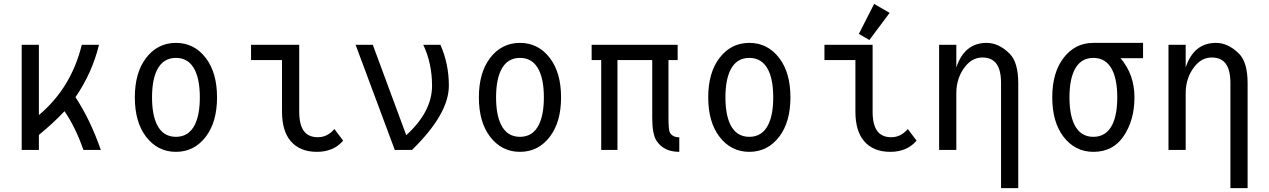

<svg xmlns="http://www.w3.org/2000/svg" viewBox="-20 -766 6485 981"><path d="M90.8 0V-537.1H178.7V-178.2Q343.8 -316.4 397.9 -537.1H485.8Q451.2 -394.5 365.7 -269.5Q442.4 -152.3 495.1 0H406.2Q366.2 -115.2 309.6 -197.8Q253.4 -137.7 178.7 -76.7V0Z M976.1 -129.9Q1001 -181.2 1001 -268.6Q1001 -356 976.1 -407.2Q945.3 -470.2 878.9 -470.2Q812.5 -470.2 781.7 -407.2Q756.8 -356 756.8 -268.6Q756.8 -181.2 781.7 -129.9Q812.5 -66.9 878.9 -66.9Q945.3 -66.9 976.1 -129.9ZM725.6 -68.4Q668.9 -143.1 668.9 -268.6Q668.9 -394 725.6 -468.8Q784.7 -546.9 878.9 -546.9Q973.1 -546.9 1032.2 -468.8Q1088.9 -394 1088.9 -268.6Q1088.9 -143.1 1032.2 -68.4Q973.1 9.8 878.9 9.8Q784.7 9.8 725.6 -68.4Z M1733.4 -47.4Q1684.6 9.8 1599.1 9.8Q1512.2 9.8 1465.3 -44.9Q1420.9 -96.7 1420.9 -195.8V-459H1262.7V-537.1H1508.8V-195.8Q1508.8 -127.4 1533.7 -95.2Q1557.1 -64.9 1604 -64.9Q1653.3 -64.9 1688.5 -106.9Z M1997.1 0 1796.9 -537.1H1884.8L2055.7 -75.2Q2187.5 -195.3 2187.5 -328.1Q2187.5 -442.4 2142.6 -537.1H2230.5Q2273.4 -439 2273.4 -328.1Q2273.4 -183.6 2085 0Z M2733.9 -129.9Q2758.8 -181.2 2758.8 -268.6Q2758.8 -356 2733.9 -407.2Q2703.1 -470.2 2636.7 -470.2Q2570.3 -470.2 2539.6 -407.2Q2514.6 -356 2514.6 -268.6Q2514.6 -181.2 2539.6 -129.9Q2570.3 -66.9 2636.7 -66.9Q2703.1 -66.9 2733.9 -129.9ZM2483.4 -68.4Q2426.8 -143.1 2426.8 -268.6Q2426.8 -394 2483.4 -468.8Q2542.5 -546.9 2636.7 -546.9Q2731 -546.9 2790 -468.8Q2846.7 -394 2846.7 -268.6Q2846.7 -143.1 2790 -68.4Q2731 9.8 2636.7 9.8Q2542.5 9.8 2483.4 -68.4Z M3051.8 0V-459H3002.9V-537.1H3442.4V-459H3395.5V-163.1Q3395.5 -100.1 3403.3 -87.4Q3417.5 -64.5 3450.7 -64.5V9.8Q3372.1 9.8 3335 -45.9Q3312.5 -79.6 3312.5 -163.1V-459H3134.8V0Z M3905.8 -129.9Q3930.7 -181.2 3930.7 -268.6Q3930.7 -356 3905.8 -407.2Q3875 -470.2 3808.6 -470.2Q3742.2 -470.2 3711.4 -407.2Q3686.5 -356 3686.5 -268.6Q3686.5 -181.2 3711.4 -129.9Q3742.2 -66.9 3808.6 -66.9Q3875 -66.9 3905.8 -129.9ZM3655.3 -68.4Q3598.6 -143.1 3598.6 -268.6Q3598.6 -394 3655.3 -468.8Q3714.4 -546.9 3808.6 -546.9Q3902.8 -546.9 3961.9 -468.8Q4018.6 -394 4018.6 -268.6Q4018.6 -143.1 3961.9 -68.4Q3902.8 9.8 3808.6 9.8Q3714.4 9.8 3655.3 -68.4Z M4663.1 -47.4Q4614.3 9.8 4528.8 9.8Q4441.9 9.8 4395 -44.9Q4350.6 -96.7 4350.6 -195.8V-459H4192.4V-537.1H4438.5V-195.8Q4438.5 -127.4 4463.4 -95.2Q4486.8 -64.9 4533.7 -64.9Q4583 -64.9 4618.2 -106.9ZM4446.3 -746.1 4525.4 -700.2 4421.9 -561.5 4368.2 -592.8Z M4778.3 0V-537.1H4866.2V-421.4Q4907.7 -546.9 5021 -546.9Q5083 -546.9 5138.2 -492.2Q5182.6 -448.2 5182.6 -341.3V195.3H5094.7V-341.3Q5094.7 -410.2 5069.8 -441.9Q5046.4 -472.2 4999.5 -472.2Q4950.2 -472.2 4915 -430.2Q4866.2 -372.1 4866.2 -289.1V0Z M5566.4 9.8Q5472.2 9.8 5413.1 -68.4Q5356.4 -143.1 5356.4 -268.6Q5356.4 -394 5413.1 -468.8Q5472.2 -546.9 5566.4 -546.9H5820.3V-468.8H5705.1Q5776.4 -385.3 5776.4 -268.6Q5776.4 -150.9 5719.7 -68.4Q5666 9.8 5566.4 9.8ZM5663.6 -129.9Q5688.5 -181.2 5688.5 -268.6Q5688.5 -356 5663.6 -407.2Q5632.8 -470.2 5566.4 -470.2Q5500 -470.2 5469.2 -407.2Q5444.3 -356 5444.3 -268.6Q5444.3 -181.2 5469.2 -129.9Q5500 -66.9 5566.4 -66.9Q5632.8 -66.9 5663.6 -129.9Z M5950.2 0V-537.1H6038.1V-421.4Q6079.6 -546.9 6192.9 -546.9Q6254.9 -546.9 6310.1 -492.2Q6354.5 -448.2 6354.5 -341.3V195.3H6266.6V-341.3Q6266.6 -410.2 6241.7 -441.9Q6218.3 -472.2 6171.4 -472.2Q6122.1 -472.2 6086.9 -430.2Q6038.1 -372.1 6038.1 -289.1V0Z"/></svg>

Font: Consola Mono
Style: Book
Weight: 400
Monospace: yes
Version: Version 2.001